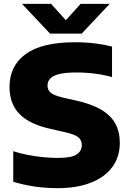

<svg xmlns="http://www.w3.org/2000/svg" viewBox="-20 -970 674 1000"><path d="M280 10Q215.5 10 157 1Q98.5 -8 49 -23.5V-182.5Q82 -171.5 122.8 -163.5Q163.5 -155.5 204.5 -151.5Q245.5 -147.5 280.5 -147.5Q352.5 -147.5 379.2 -165.5Q406 -183.5 406 -214.5Q406 -241 386.8 -256Q367.5 -271 310 -283.5L246 -298Q134 -322.5 81.8 -376Q29.5 -429.5 29.5 -516.5Q29.5 -627.5 114.2 -688.8Q199 -750 370 -750Q427 -750 476.5 -743.8Q526 -737.5 563.5 -727.5V-568.5Q526.5 -579.5 477.5 -586Q428.5 -592.5 379 -592.5Q320.5 -592.5 287.5 -584Q254.5 -575.5 241 -560.2Q227.5 -545 227.5 -525Q227.5 -501 244 -487Q260.5 -473 309 -461.5L373 -447Q455.5 -429 506.2 -399.2Q557 -369.5 580.5 -326.5Q604 -283.5 604 -226Q604 -153 565.2 -100.2Q526.5 -47.5 453.8 -18.8Q381 10 280 10ZM240.5 -795 94.5 -950H246L338.5 -847.5H307.5L400 -950H551.5L405.5 -795Z"/></svg>

Font: Encode Sans SC SemiExpanded ExtraBold
Style: Regular
Weight: 800
Width: 6
Designer: Multiple Designers
Foundry: Impallari Type
Version: Version 3.002